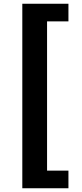

<svg xmlns="http://www.w3.org/2000/svg" viewBox="-20 -830 440 1024"><path d="M99 174V-810H345V-716H231V80H345V174Z"/></svg>

Font: Noto Sans SC Black
Style: Regular
Weight: 900
Designer: Ryoko NISHIZUKA  (kana, bopomofo & ideographs); Paul D. Hunt (Latin, Greek & Cyrillic); Sandoll Communications , Soo-you
Foundry: Adobe
Version: Version 2.004-H2;hotconv 1.0.118;makeotfexe 2.5.65603